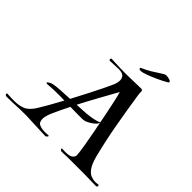

<svg xmlns="http://www.w3.org/2000/svg" viewBox="-228 -1002 1204 1204"><g transform="rotate(45 374.5 -400.0)"><path d="M325 3 176 -3Q166 -4 156.5 -4Q147 -4 138 -4Q99 -4 59.5 -2Q20 0 -21 0Q-26 0 -30 -4Q-34 -8 -34 -12Q-34 -17 -27 -17Q-10 -16 5 -15.5Q20 -15 34 -15Q74 -15 106 -27.5Q138 -40 167 -86Q182 -110 205.5 -151Q229 -192 254 -239Q238 -240 225 -240Q212 -240 199 -240Q156 -240 135 -238Q114 -236 106 -236Q96 -236 96 -241Q96 -245 109.5 -252.5Q123 -260 130 -261Q157 -266 193 -268Q229 -270 272 -272Q300 -325 326.5 -376.5Q353 -428 373 -469Q393 -510 401 -529Q406 -540 409 -552.5Q412 -565 412 -575Q412 -594 400.5 -606.5Q389 -619 358 -620Q339 -620 320 -618.5Q301 -617 282 -617H280Q273 -617 273 -626Q273 -629 275 -632Q277 -635 281 -634Q321 -632 351.5 -631Q382 -630 404 -630Q420 -630 432 -630.5Q444 -631 452 -631Q475 -632 497.5 -632Q520 -632 543 -633Q555 -633 555 -619.5Q555 -606 558 -584Q576 -467 595.5 -357Q615 -247 644 -132Q658 -80 676 -55Q694 -30 714 -22.5Q734 -15 751 -15Q759 -15 766 -16Q773 -17 777 -17Q783 -17 783 -10Q783 -7 780.5 -3.5Q778 0 774 0Q764 0 741 -0.5Q718 -1 693.5 -1.5Q669 -2 656 -2H556Q526 -2 509.5 -1.5Q493 -1 485 -0.5Q477 0 469 0Q465 0 459.5 -4Q454 -8 454 -12Q454 -16 459 -16Q464 -16 471.5 -15.5Q479 -15 486 -15Q526 -15 540 -28Q554 -41 552 -57Q550 -83 542 -130.5Q534 -178 523 -236Q512 -294 500.5 -351Q489 -408 479 -454Q469 -500 462 -523Q427 -460 393 -398.5Q359 -337 327 -275L384 -278Q408 -279 434 -282.5Q460 -286 480 -291Q500 -296 505 -300Q507 -302 509 -302Q512 -302 509 -294Q502 -279 483 -265.5Q464 -252 451 -246Q433 -237 413.5 -237Q394 -237 374 -237Q355 -237 339 -237.5Q323 -238 309 -238Q296 -212 283 -185.5Q270 -159 258 -132Q238 -88 238 -61Q238 -30 259.5 -21.5Q281 -13 305 -13Q313 -13 321 -13.5Q329 -14 336 -14H339Q342 -14 342 -12Q342 -8 336 -2Q330 4 325 3ZM464 -709Q453 -709 449 -711Q445 -713 446 -722Q481 -737 510 -754.5Q539 -772 560 -786.5Q581 -801 592 -803Q611 -803 625 -798Q639 -793 638 -786Q638 -781 632 -779Q607 -764 571.5 -747.5Q536 -731 505.5 -720Q475 -709 464 -709Z"/></g></svg>

Font: Tapestry
Style: Regular
Weight: 400
Designer: Robert E. Leuschke
Foundry: Robert E. Leuschke
Version: Version 1.010; ttfautohint (v1.8.4.7-5d5b)